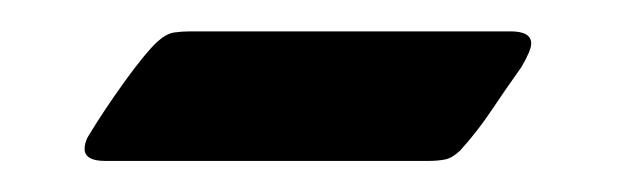

<svg xmlns="http://www.w3.org/2000/svg" viewBox="-20 -503 396 123"><path d="M47.4 -399.9Q34.2 -399.9 34.2 -407.7Q34.2 -411.1 36.1 -415Q46.4 -432.1 59.8 -450.7Q73.2 -469.2 80.6 -476.1Q86.4 -481.4 91.6 -482.2Q96.7 -482.9 101.6 -482.9H307.1Q320.3 -482.9 320.3 -475.1Q320.3 -470.7 314 -460Q303.2 -444.8 294.4 -431.6Q285.6 -418.5 274.9 -406.7Q270 -401.9 265.4 -400.9Q260.7 -399.9 253.9 -399.9Z"/></svg>

Font: David Libre
Style: Regular
Weight: 400
Designer: Ismar David, J. Victor Gaultney, Annie Olsen and Meir Sadan
Foundry: Monotype Imaging Inc. & SIL International
Version: Version 1.100; ttfautohint (v1.8.4.7-5d5b)